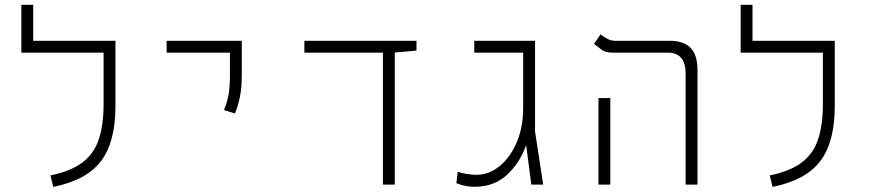

<svg xmlns="http://www.w3.org/2000/svg" viewBox="-20 -752 3556 782"><path d="M401.9 -585.9H450.2V-318.4Q450.2 -173.8 391.4 -95.9Q332.5 -18.1 196.8 9.3L185.5 -37.6Q269 -54.7 316.2 -90.6Q363.3 -126.5 382.6 -185.1Q401.9 -243.7 401.9 -328.1V-537.6H66.9V-732.4H115.2V-585.9Z M937 -290 892.1 -303.7Q903.3 -330.1 909.9 -361.1Q916.5 -392.1 916.5 -448.2V-537.6H658.7V-585.9H964.8V-448.2Q964.8 -392.1 956.5 -354.2Q948.2 -316.4 937 -290Z M1539.6 0V-537.6H1219.7V-585.9H1676.3V-545.9L1587.9 -538.1V0Z M1913.1 8.8Q1895.5 8.8 1877.2 5.6Q1858.9 2.4 1838.9 -5.9L1844.2 -52.2Q1864.3 -45.9 1884.3 -43Q1904.3 -40 1920.9 -40Q1971.7 -40 2014.9 -75.4Q2058.1 -110.8 2084.5 -172.4Q2110.8 -233.9 2110.8 -311.5V-537.6H1911.6V-585.9H2159.2V-216.3L2192.4 0H2144L2123 -160.6Q2096.2 -86.4 2043.7 -38.8Q1991.2 8.8 1913.1 8.8Z M2772.5 0V-451.7Q2772.5 -537.6 2699.7 -537.6H2475.1Q2446.8 -537.6 2429.9 -549.8Q2413.1 -562 2399.4 -573.2L2425.8 -611.8Q2437 -603.5 2452.1 -594.7Q2467.3 -585.9 2485.4 -585.9H2706.1Q2765.6 -585.9 2793.2 -556.4Q2820.8 -526.9 2820.8 -467.3V0ZM2417.5 0V-352.5H2465.8V0Z M3331.5 -585.9H3379.9V-318.4Q3379.9 -173.8 3321 -95.9Q3262.2 -18.1 3126.5 9.3L3115.2 -37.6Q3198.7 -54.7 3245.8 -90.6Q3293 -126.5 3312.3 -185.1Q3331.5 -243.7 3331.5 -328.1V-537.6H2996.6V-732.4H3044.9V-585.9Z"/></svg>

Font: Cascadia Mono NF ExtraLight
Style: Regular
Weight: 200
Monospace: yes
Designer: Aaron Bell
Foundry: Saja Typeworks
Version: Version 2404.023; ttfautohint (v1.8.4)